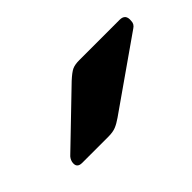

<svg xmlns="http://www.w3.org/2000/svg" viewBox="-35 -865 388 388"><g transform="rotate(-45 159.0 -670.5)"><path d="M44 -595Q28 -595 31 -611Q33 -619 39 -624L146 -727Q159 -739 166.5 -742.5Q174 -746 187 -746H302Q319 -746 317 -728Q317 -719 309 -714L159 -609Q149 -602 140.5 -598.5Q132 -595 119 -595Z"/></g></svg>

Font: Rubik SemiBold
Style: Italic
Weight: 600
Italic angle: -12°
Designer: Hubert and Fischer
Foundry: Hubert and Fischer
Version: Version 2.300;gftools[0.9.30]